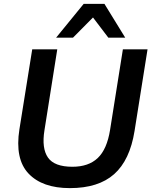

<svg xmlns="http://www.w3.org/2000/svg" viewBox="-20 -959 780 989"><path d="M340 10Q198 10 127 -65Q56 -140 80 -293L146 -705H275L209 -288Q194 -195 227 -147.5Q260 -100 353 -100Q436 -100 483.5 -145Q531 -190 547 -290L613 -705H740L673 -284Q649 -134 568 -62Q487 10 340 10ZM269 -765 411 -939H518L625 -765H538L459 -869L356 -765Z"/></svg>

Font: Mulish
Style: Bold Italic
Weight: 700
Italic angle: -9°
Designer: Vernon Adams
Foundry: Vernon Adams
Version: Version 3.603; ttfautohint (v1.8.3)